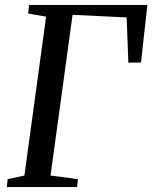

<svg xmlns="http://www.w3.org/2000/svg" viewBox="-20 -763 621 783"><path d="M7.5 0 11.5 -32.5 79.5 -47 168 -695 94.5 -708 99 -743H581L555 -508L503.5 -507.5L496.5 -692L276 -702.5L186 -47L298 -32.5L294.5 0Z"/></svg>

Font: Merriweather 60pt
Style: Italic
Weight: 400
Italic angle: -7.8°
Version: Version 2.101